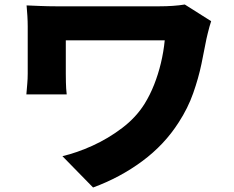

<svg xmlns="http://www.w3.org/2000/svg" viewBox="-20 -766 1040 852"><path d="M917 -672Q914 -663 909.5 -647.5Q905 -632 901.5 -616.5Q898 -601 896 -593Q887 -545 874 -482.5Q861 -420 837.5 -353Q814 -286 773 -223Q710 -124 611.5 -51Q513 22 393 66L257 -73Q321 -88 390.5 -119.5Q460 -151 522 -198Q584 -245 622 -306Q646 -345 664 -390.5Q682 -436 694 -486Q706 -536 711 -587Q697 -587 670 -587Q643 -587 607.5 -587Q572 -587 532.5 -587Q493 -587 453.5 -587Q414 -587 378.5 -587Q343 -587 315 -587Q287 -587 272 -587Q272 -577 272 -563.5Q272 -550 272 -534Q272 -518 272 -501.5Q272 -485 272 -469Q272 -453 272 -439Q272 -428 272.5 -400.5Q273 -373 276 -347H97Q99 -373 101 -394.5Q103 -416 103 -439Q103 -456 103 -483.5Q103 -511 103 -542.5Q103 -574 103 -602.5Q103 -631 103 -649Q103 -671 101.5 -695.5Q100 -720 98 -742Q124 -741 158.5 -739.5Q193 -738 229 -738Q238 -738 263.5 -738Q289 -738 325 -738Q361 -738 403 -738Q445 -738 487.5 -738Q530 -738 569.5 -738Q609 -738 639.5 -738Q670 -738 687 -738Q718 -738 747 -740Q776 -742 800 -746Z"/></svg>

Font: Noto Sans SC Black
Style: Regular
Weight: 900
Designer: Ryoko NISHIZUKA  (kana, bopomofo & ideographs); Paul D. Hunt (Latin, Greek & Cyrillic); Sandoll Communications , Soo-you
Foundry: Adobe
Version: Version 2.004-H2;hotconv 1.0.118;makeotfexe 2.5.65603